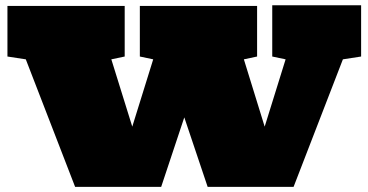

<svg xmlns="http://www.w3.org/2000/svg" viewBox="-20 -710 1401 730"><path d="M265.6 0.5 78.1 -484.4 8.3 -495.1V-687.5H454.1V-495.1L403.3 -484.4L482.9 -228.5L562.5 -484.4L511.7 -495.1V-687.5H957.5V-495.1L907.2 -484.4L986.3 -228.5L1065.9 -484.4L1015.1 -495.1V-689.9H1353V-495.1L1283.7 -484.4L1096.2 0.5H769.5L680.7 -263.7L592.8 0.5Z"/></svg>

Font: Holtwood One SC
Style: Regular
Weight: 400
Version: Version 1.000